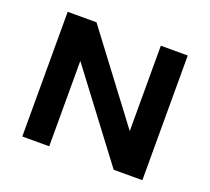

<svg xmlns="http://www.w3.org/2000/svg" viewBox="-105 -728 943 861"><g transform="rotate(20 366.0 -297.5)"><path d="M79.5 0V-595H217L545.5 -159H524V-595H652.5V0H515.5L186.5 -436H208V0Z"/></g></svg>

Font: Encode Sans SC SemiExpanded SemiBold
Style: Regular
Weight: 600
Width: 6
Designer: Multiple Designers
Foundry: Impallari Type
Version: Version 3.002